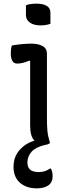

<svg xmlns="http://www.w3.org/2000/svg" viewBox="-20 -781 390 1051"><path d="M122 -752Q133 -757 149 -759Q165 -761 181 -761Q215 -761 235.5 -749Q256 -737 256 -711V-651Q234 -642 201 -642Q166 -642 144 -657Q122 -672 122 -699ZM145 -95V-447L140 -449Q124 -442 107 -437.5Q90 -433 74 -433Q39 -433 39 -490Q39 -514 45 -532Q74 -537 101 -539.5Q128 -542 153 -542Q189 -542 213 -529Q237 -516 237 -487V-130Q237 -93 239.5 -65Q242 -37 253 -1L254 0Q252 4 246.5 7Q241 10 228 12Q178 23 154 48.5Q130 74 130 109Q130 161 192 161Q227 161 253 142H259Q268 160 268 183Q268 217 245 233.5Q222 250 181 250Q124 250 89 219Q54 188 54 133Q54 78 87 40.5Q120 3 169 -11Q145 -33 145 -95Z"/></svg>

Font: Recursive Sn Csl St
Style: Regular
Weight: 400
Version: Version 1.079;hotconv 1.0.112;makeotfexe 2.5.65598; ttfautoh